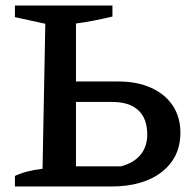

<svg xmlns="http://www.w3.org/2000/svg" viewBox="-20 -675 701 695"><path d="M34 0V-38Q73 -57 134 -64L144 -589L34 -613V-655H387V-615Q353 -607 320 -600.5Q287 -594 255 -590V-73H418Q464 -85 488.5 -114.5Q513 -144 513 -188Q513 -246 480.5 -276Q448 -306 386 -306H200V-380H409Q477 -380 527.5 -357Q578 -334 605.5 -292.5Q633 -251 633 -195Q633 -105 565.5 -52.5Q498 0 383 0Z"/></svg>

Font: Piazzolla 24pt SemiBold
Style: Regular
Weight: 600
Designer: Juan Pablo del Peral
Foundry: Huerta Tipografica
Version: Version 2.005